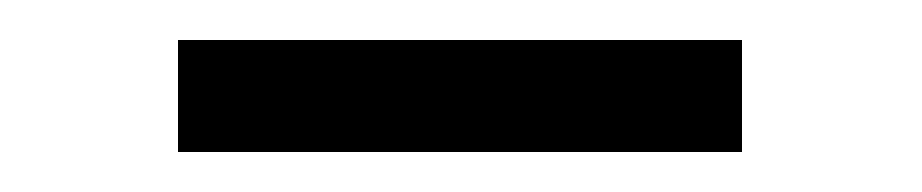

<svg xmlns="http://www.w3.org/2000/svg" viewBox="-20 -769 461 96"><path d="M351 -693H69V-749H351Z"/></svg>

Font: Hind Regular
Style: Regular
Weight: 400
Designer: Manushi Parikh, Satya Rajpurohit
Foundry: Indian Type Foundry
Version: Version 1.201;PS 1.0;hotconv 1.0.78;makeotf.lib2.5.61930; tt